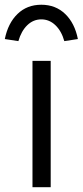

<svg xmlns="http://www.w3.org/2000/svg" viewBox="-65 -778 344 798"><path d="M70 0V-525H145.7V0ZM11.4 -607.1 -45 -615.7Q-31.7 -681.7 7.8 -720Q47.2 -758.3 106.8 -758.3Q166.1 -758.3 205.9 -720Q245.7 -681.7 258.7 -615.7L202.3 -607.1Q190.6 -649.1 165.2 -673.3Q139.9 -697.5 106.8 -697.5Q73.5 -697.5 48.4 -673.3Q23.4 -649.1 11.4 -607.1Z"/></svg>

Font: Lexend Medium
Style: Regular
Weight: 500
Designer: Bonnie Shaver-Troup, Thomas Jockin
Foundry: Lexend
Version: Version 1.005